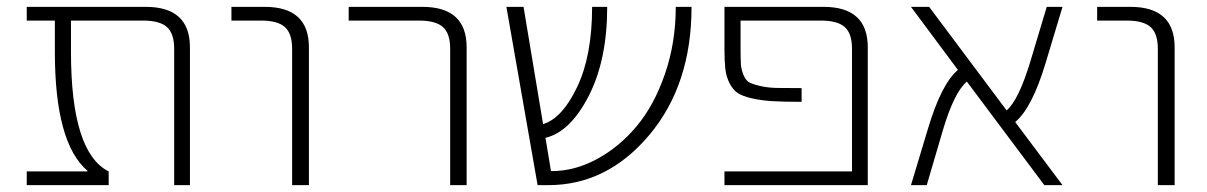

<svg xmlns="http://www.w3.org/2000/svg" viewBox="-20 -540 3519 560"><path d="M534 0H488V-398Q488 -442 467 -461Q446 -480 397 -480H187V-389Q187 -95 297 -40V0H58V-40H235V-42Q140 -123 140 -389V-480H58V-520H405Q534 -520 534 -402Z M655 -480V-520H752Q881 -520 881 -402V0H832V-398Q832 -442 811 -461Q790 -480 741 -480Z M997 -480V-520H1212Q1341 -520 1341 -402V0H1293V-398Q1293 -442 1272 -461Q1251 -480 1202 -480Z M1997 -520Q1997 -293 1874 -146.5Q1751 0 1579 0H1548L1457 -520H1507L1564 -178Q1620 -195 1663.5 -286.5Q1707 -378 1707 -520H1751Q1751 -365 1697 -260Q1643 -155 1571 -138L1587 -41H1590Q1656 -41 1721 -76Q1786 -111 1837 -172Q1888 -233 1919.5 -324.5Q1951 -416 1951 -520Z M2382 -520Q2511 -520 2511 -402V0H2093V-40H2465V-398Q2465 -442 2444 -461Q2423 -480 2374 -480H2140V-398Q2140 -367 2141 -352Q2142 -337 2148.5 -321.5Q2155 -306 2164 -300.5Q2173 -295 2196 -289.5Q2219 -284 2245 -283.5Q2271 -283 2318 -283V-243Q2265 -243 2232 -245Q2199 -247 2171.5 -253.5Q2144 -260 2130.5 -269.5Q2117 -279 2107.5 -298Q2098 -317 2095.5 -339.5Q2093 -362 2093 -398V-520Z M3079 0H3026L2800 -302Q2763 -271 2730 -160L2683 0H2637L2687 -166Q2726 -296 2774 -336L2637 -520H2690L2916 -218Q2951 -248 2985 -360L3033 -520H3079L3029 -354Q2990 -225 2941 -184Z M3180 -480V-520H3277Q3406 -520 3406 -402V0H3357V-398Q3357 -442 3336 -461Q3315 -480 3266 -480Z"/></svg>

Font: Mplus 1p Light
Style: Regular
Weight: 300
Version: Version 1.061